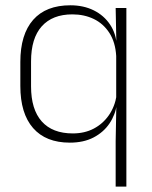

<svg xmlns="http://www.w3.org/2000/svg" viewBox="-20 -516 562 708"><path d="M237.5 10Q149 10 102 -43.8Q55 -97.5 55 -199V-287.5Q55 -389 102.2 -442.8Q149.5 -496.5 239.5 -496.5Q288 -496.5 325.8 -477.8Q363.5 -459 386 -425.2Q408.5 -391.5 411 -345.5H424L408.5 -309.5Q405.5 -360.5 383.2 -394.8Q361 -429 325.8 -446Q290.5 -463 247 -463Q173.5 -463 134 -419Q94.5 -375 94.5 -289.5V-197.5Q94.5 -112.5 134 -68.2Q173.5 -24 248.5 -24Q292 -24 325.8 -41.8Q359.5 -59.5 381.5 -91.2Q403.5 -123 410 -164.5L422.5 -132.5H411Q405.5 -93 383.8 -60.8Q362 -28.5 325.2 -9.2Q288.5 10 237.5 10ZM406.5 172V4.5L409 -130.5L408.5 -139V-346L409 -361L406.5 -486.5H446V172Z"/></svg>

Font: Anek Latin ExtraLight
Style: Regular
Weight: 250
Designer: Yesha Goshar
Foundry: Ek Type
Version: Version 1.003